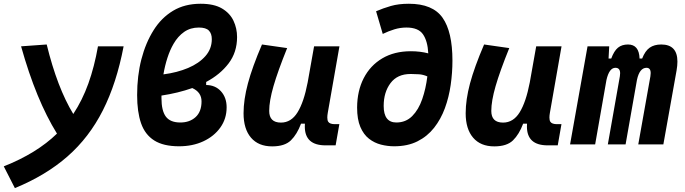

<svg xmlns="http://www.w3.org/2000/svg" viewBox="-77 -762 3613 1013"><path d="M1.5 230.5 -57.1 115.7Q116.7 46.9 223.6 -57.1Q168.5 -146 121.3 -260.5Q74.2 -375 34.2 -517.6L169.4 -527.3Q225.1 -299.3 309.6 -160.6Q357.4 -232.9 389.2 -321.3Q420.9 -409.7 439.9 -517.6H575.2Q538.1 -322.8 465.8 -179.9Q393.6 -37.1 279.5 63Q165.5 163.1 1.5 230.5Z M1010.7 -329.6V-313.5Q1059.6 -313 1089.1 -280Q1118.7 -247.1 1118.7 -195.8Q1118.7 -135.7 1085.7 -89.4Q1052.7 -43 996.1 -16.6Q939.5 9.8 867.7 9.8Q785.2 9.8 736.6 -21Q688 -51.8 667.2 -111.8Q646.5 -171.9 646.5 -260.3Q646.5 -361.8 668.9 -449Q691.4 -536.1 733.9 -603.5Q774.4 -668 835.9 -705.1Q897.5 -742.2 981.4 -742.2Q1052.2 -742.2 1094.2 -717.3Q1136.2 -692.4 1155 -652.3Q1173.8 -612.3 1173.8 -566.4Q1173.8 -486.3 1129.2 -427.5Q1084.5 -368.7 1010.7 -329.6ZM785.2 -369.6Q857.4 -378.9 915.3 -403.3Q973.1 -427.7 1006.8 -466.1Q1040.5 -504.4 1040.5 -555.2Q1040.5 -585 1024.9 -600.8Q1009.3 -616.7 972.2 -616.7Q927.7 -616.7 894.8 -593.8Q861.8 -570.8 838.9 -531.2Q819.8 -498.5 806.4 -457Q793 -415.5 785.2 -369.6ZM937.5 -297.4Q899.9 -284.2 858.9 -274.2Q817.9 -264.2 774.9 -257.8Q774.9 -251.5 774.9 -244.6Q774.9 -177.7 798.1 -146.7Q821.3 -115.7 874.5 -115.7Q923.8 -115.7 955.1 -144.3Q986.3 -172.9 986.3 -227.1Q986.3 -275.4 937.5 -297.4Z M1358.9 10.3Q1286.6 10.3 1247.3 -35.6Q1208 -81.5 1208 -164.6Q1208 -235.8 1231 -321.8Q1253.9 -407.7 1305.2 -527.3L1438 -508.3Q1388.7 -386.2 1366 -307.6Q1343.3 -229 1343.3 -176.8Q1343.3 -115.2 1405.3 -115.2Q1459.5 -115.2 1492.9 -169.4Q1526.4 -223.6 1545.9 -325.7V-325.2L1580.1 -517.6H1713.9L1652.3 -166.5Q1649.9 -152.3 1649.9 -142.1Q1649.9 -127 1654.8 -119.6Q1663.1 -106.9 1689.9 -106.9H1713.4L1693.8 4.9H1640.6Q1531.2 4.9 1531.2 -94.2Q1531.2 -101.6 1531.7 -109.4H1511.2Q1490.2 -53.2 1457.8 -21.5Q1425.3 10.3 1358.9 10.3Z M2002.4 9.8Q1967.8 9.8 1933.1 1Q1898.4 -7.8 1869.9 -30Q1841.3 -52.2 1824.2 -92.3Q1807.1 -132.3 1807.1 -194.8Q1807.6 -282.7 1842 -349.6Q1876.5 -416.5 1939.9 -454.1Q2003.4 -491.7 2090.8 -491.7Q2139.6 -491.7 2182.6 -480.5Q2179.2 -545.9 2154.5 -581.3Q2129.9 -616.7 2067.4 -616.7Q2034.7 -616.7 2003.7 -607.2Q1972.7 -597.7 1942.4 -583L1907.2 -702.6Q1944.8 -718.8 1985.4 -730.5Q2025.9 -742.2 2080.1 -742.2Q2206.1 -742.2 2258.1 -668.2Q2310.1 -594.2 2310.1 -442.4Q2310.1 -378.4 2300.8 -313.7Q2291.5 -249 2270.3 -191.2Q2249 -133.3 2213.4 -87.9Q2177.7 -42.5 2125.7 -16.4Q2073.7 9.8 2002.4 9.8ZM2177.7 -358.9Q2155.3 -368.7 2133.5 -370.1Q2111.8 -371.6 2091.8 -371.6Q2089.8 -371.6 2088.9 -371.6Q2019.5 -371.6 1983.4 -323.5Q1947.3 -275.4 1947.3 -203.1Q1947.3 -115.7 2014.2 -115.7Q2064 -115.7 2097.7 -149.4Q2131.3 -183.1 2150.6 -238.8Q2169.9 -294.4 2177.7 -358.9Z M2530.8 10.3Q2458.5 10.3 2419.2 -35.6Q2379.9 -81.5 2379.9 -164.6Q2379.9 -235.8 2402.8 -321.8Q2425.8 -407.7 2477.1 -527.3L2609.9 -508.3Q2560.5 -386.2 2537.8 -307.6Q2515.1 -229 2515.1 -176.8Q2515.1 -115.2 2577.1 -115.2Q2631.3 -115.2 2664.8 -169.4Q2698.2 -223.6 2717.8 -325.7V-325.2L2752 -517.6H2885.7L2824.2 -166.5Q2821.8 -152.3 2821.8 -142.1Q2821.8 -127 2826.7 -119.6Q2835 -106.9 2861.8 -106.9H2885.3L2865.7 4.9H2812.5Q2703.1 4.9 2703.1 -94.2Q2703.1 -101.6 2703.6 -109.4H2683.1Q2662.1 -53.2 2629.6 -21.5Q2597.2 10.3 2530.8 10.3Z M3137.2 -517.6 3133.8 -453.1H3147.9Q3162.6 -493.2 3183.3 -510.3Q3204.1 -527.3 3236.3 -527.3Q3294.9 -527.3 3297.4 -453.1H3311Q3326.7 -493.7 3350.8 -510.5Q3375 -527.3 3411.6 -527.3Q3497.1 -527.3 3497.1 -437Q3497.1 -416.5 3492.7 -390.6L3422.9 0H3290.5L3354.5 -359.4Q3356 -369.1 3356 -376.5Q3356 -404.3 3334 -404.3Q3297.4 -404.3 3283.7 -340.8L3223.6 0H3129.9L3193.4 -359.4Q3194.8 -368.2 3194.8 -375.5Q3194.8 -404.3 3169.9 -404.3Q3137.2 -404.3 3122.6 -339.8L3063 0H2930.7L3022.9 -517.6Z"/></svg>

Font: CaskaydiaCove NF
Style: Bold Italic
Weight: 700
Italic angle: -10°
Designer: Aaron Bell
Foundry: Saja Typeworks
Version: Version 2111.001; VTT 6.35;Nerd Fonts 3.2.1